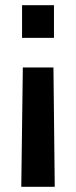

<svg xmlns="http://www.w3.org/2000/svg" viewBox="-20 -520 293 740"><path d="M186 -260 191 200H62L68 -260ZM188 -500V-374H65V-500Z"/></svg>

Font: SUSE SemiBold
Style: Regular
Weight: 600
Designer: Rene Bieder
Foundry: SUSE
Version: Version 1.000